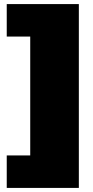

<svg xmlns="http://www.w3.org/2000/svg" viewBox="-20 -820 457 940"><path d="M13 100V-59H128V-641H13V-800H366V100Z"/></svg>

Font: Pathway Extreme SemiCondensed Black
Style: Regular
Weight: 900
Width: 4
Version: Version 1.001;gftools[0.9.26]